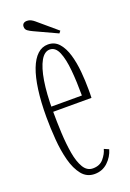

<svg xmlns="http://www.w3.org/2000/svg" viewBox="-130 -689 507 749"><g transform="rotate(-20 124.0 -315.0)"><path d="M129 11Q96.5 11 76.2 -14.2Q56 -39.5 45.2 -80.2Q34.5 -121 30.8 -169Q27 -217 27 -262.5Q27 -325.5 33.8 -374.8Q40.5 -424 53.5 -457.8Q66.5 -491.5 85.5 -509Q104.5 -526.5 129 -526.5Q157 -526.5 174.8 -506Q192.5 -485.5 202 -452.8Q211.5 -420 215 -381.8Q218.5 -343.5 218.5 -308Q218.5 -299 218.5 -290Q218.5 -281 218 -272.5H52.5V-294H186Q186 -351 181.5 -399.2Q177 -447.5 164.8 -476.5Q152.5 -505.5 129 -505.5Q107 -505.5 91.2 -477.8Q75.5 -450 67.2 -399.2Q59 -348.5 59 -278Q59 -231.5 61.2 -184.5Q63.5 -137.5 70.2 -98.5Q77 -59.5 91.2 -35.8Q105.5 -12 130 -12Q158.5 -12 174.2 -30.8Q190 -49.5 195 -69L214.5 -60.5Q206 -31 183.5 -10Q161 11 129 11ZM186.5 -551.5 92.5 -595Q80.5 -600.5 72.2 -606.5Q64 -612.5 64 -623.5Q64 -632 69.2 -636.5Q74.5 -641 84 -641Q93 -641 100.2 -637.2Q107.5 -633.5 114 -628L193.5 -560.5Z"/></g></svg>

Font: Imbue 48pt Thin
Style: Regular
Weight: 250
Designer: Tyler Finck
Foundry: Etcetera Type Company
Version: Version 1.102